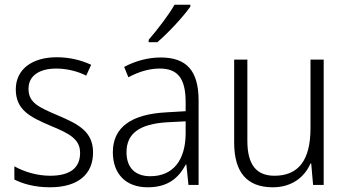

<svg xmlns="http://www.w3.org/2000/svg" viewBox="-20 -785 1475 815"><path d="M375 -138C375 -228 310 -259 226 -295C144 -330 101 -349 101 -408C101 -463 146 -494 219 -494C264 -494 311 -482 346 -464L367 -510C326 -529 277 -542 221 -542C114 -542 47 -489 47 -406C47 -318 108 -288 195 -251C278 -217 320 -193 320 -136C320 -75 281 -39 193 -39C137 -39 82 -56 41 -79V-23C76 -5 127 10 192 10C310 10 375 -44 375 -138Z M788 -757V-765H721C695 -720 649 -660 611 -616V-606H648C694 -645 758 -714 788 -757ZM662 -541C606 -541 552 -525 507 -501L525 -457C570 -481 614 -494 658 -494C732 -494 768 -455 768 -352V-313L684 -308C538 -300 459 -245 459 -139C459 -49 512 10 607 10C694 10 738 -30 769 -87H771L780 0H823V-358C823 -485 772 -541 662 -541ZM690 -266 768 -270V-217C767 -105 715 -37 618 -37C555 -37 517 -72 517 -139C517 -219 573 -259 690 -266Z M1354 -532H1298V-241C1298 -105 1247 -39 1145 -39C1069 -39 1030 -85 1030 -187V-532H974V-180C974 -54 1028 10 1138 10C1220 10 1273 -34 1298 -91H1301L1309 0H1354Z"/></svg>

Font: Noto Sans Ethiopic SemiCondensed Light
Style: Regular
Weight: 300
Width: 4
Designer: Monotype Design Team
Foundry: Monotype Imaging Inc.
Version: Version 2.102